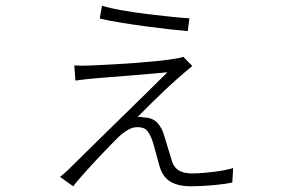

<svg xmlns="http://www.w3.org/2000/svg" viewBox="-20 -619 996 672"><path d="M337 -599Q366 -590 409.5 -582.5Q453 -575 498 -569.5Q543 -564 582.5 -560Q622 -556 643 -555L637 -510Q613 -512 573 -516.5Q533 -521 488.5 -527Q444 -533 401.5 -540Q359 -547 329 -554ZM653 -388Q602 -346 554.5 -301Q507 -256 461 -209Q463 -209 465 -209.5Q467 -210 469 -210Q473 -210 476 -209.5Q479 -209 483 -208Q515 -207 531.5 -188.5Q548 -170 555 -143Q558 -134 561.5 -122Q565 -110 569 -97Q573 -84 576.5 -73Q580 -62 582 -54Q590 -31 607.5 -21.5Q625 -12 653 -12Q669 -12 688.5 -13.5Q708 -15 728 -17.5Q748 -20 766 -23.5Q784 -27 796 -31L793 20Q770 25 728.5 29Q687 33 648 33Q604 33 577 17Q550 1 539 -35Q536 -44 533 -56.5Q530 -69 526 -82.5Q522 -96 519 -108Q516 -120 513 -127Q506 -148 495.5 -161Q485 -174 461 -174Q446 -174 431.5 -166.5Q417 -159 403 -147Q392 -137 370 -114.5Q348 -92 323 -65.5Q298 -39 274 -12Q250 15 236 33L190 0Q202 -9 218 -24Q249 -55 295.5 -100.5Q342 -146 391.5 -194.5Q441 -243 488 -289Q535 -335 566 -366Q547 -364 510 -361Q473 -358 433.5 -354.5Q394 -351 358 -348.5Q322 -346 304 -344Q286 -342 271 -340.5Q256 -339 244 -337L240 -390Q246 -390 253 -389.5Q260 -389 268 -389Q284 -389 314 -390.5Q344 -392 381 -394Q418 -396 457.5 -399Q497 -402 531 -405.5Q565 -409 590 -413Q615 -417 622 -420Z"/></svg>

Font: Kinto Sans Light
Style: Regular
Weight: 300
Designer: Authors: Ryoko NISHIZUKA  (kana & ideographs); Paul D. Hunt (Latin, Greek & Cyrillic); Wenlong ZHANG  (bopomofo); Sandol
Foundry: Adobe Systems Incorporated, ookami Inc.
Version: Version 0.001